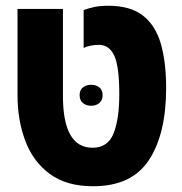

<svg xmlns="http://www.w3.org/2000/svg" viewBox="-20 -636 632 668"><path d="M304 12Q211 12 153 -31Q95 -74 68 -146Q41 -218 41 -304V-605H199V-302Q199 -122 302 -122Q355 -122 375 -171.5Q395 -221 395 -309Q395 -405 377.5 -442.5Q360 -480 324 -480Q309 -480 294.5 -477Q280 -474 271 -469V-601Q287 -607 307.5 -611.5Q328 -616 357 -616Q433 -616 477 -582Q521 -548 539.5 -484Q558 -420 558 -330Q558 -170 498 -79Q438 12 304 12ZM257 -305Q257 -323 268.5 -332Q280 -341 297 -341Q314 -341 325.5 -332Q337 -323 337 -305Q337 -287 325.5 -277.5Q314 -268 297 -268Q280 -268 268.5 -277.5Q257 -287 257 -305Z"/></svg>

Font: Noto Sans Hebrew Condensed ExtraBold
Style: Regular
Weight: 800
Width: 3
Designer: Monotype Design Team
Foundry: Monotype Imaging Inc.
Version: Version 2.004; ttfautohint (v1.8.4.7-5d5b)